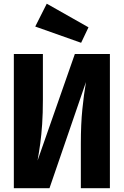

<svg xmlns="http://www.w3.org/2000/svg" viewBox="-20 -997 655 1017"><path d="M53.3 0V-710.8H207.2V-469.7Q207.2 -396.4 203.3 -339.5Q199.5 -282.6 193.1 -236.2Q186.7 -189.7 179 -146.7L376.4 -710.8H562.1V0H408.2V-235.9Q408.2 -339.5 416.2 -418.2Q424.1 -496.9 435.4 -562.6L242.1 0ZM227.7 -977.4 448.7 -852.3 409.7 -770.3 166.7 -856.4Z"/></svg>

Font: Fira Code
Style: Bold
Weight: 700
Monospace: yes
Designer: Carrois Corporate, Edenspiekermann AG, Nikita Prokopov
Foundry: Carrois Corporate, Edenspiekermann AG, Nikita Prokopov
Version: Version 6.000; ttfautohint (v1.8.2) -l 8 -r 50 -G 200 -x 14 